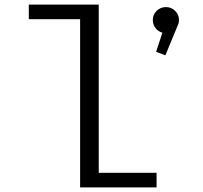

<svg xmlns="http://www.w3.org/2000/svg" viewBox="-20 -820 890 840"><path d="M412 -64H665V0H330.5V-736H106V-800H412ZM763 -733Q763 -717.5 756 -705L703.5 -578L663 -593.5L690.5 -677Q672 -682 660.2 -697.5Q648.5 -713 648.5 -733Q648.5 -756 665.2 -772.5Q682 -789 706 -789Q729.5 -789 746.2 -772.5Q763 -756 763 -733Z"/></svg>

Font: League Mono Wide Light
Style: Regular
Weight: 300
Width: 8
Designer: Tyler Finck
Foundry: The League of Moveable Type / Tyler Finck
Version: Version 2.210